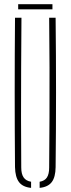

<svg xmlns="http://www.w3.org/2000/svg" viewBox="-20 -884 334 908"><path d="M51 -93.5Q49.5 -270.5 49.5 -447Q49.5 -623.5 51 -800H81.5Q80.5 -682 80 -563.8Q79.5 -445.5 79.5 -327.5Q79.5 -209.5 80.5 -91.5Q80.5 -61 91.8 -44.8Q103 -28.5 127 -24.5V4.5Q87.5 0.5 69.8 -23Q52 -46.5 51 -93.5ZM167.5 4.5V-24.5Q191.5 -28.5 202 -44.8Q212.5 -61 212.5 -91.5Q213.5 -209.5 214 -327.5Q214.5 -445.5 214.2 -563.8Q214 -682 212.5 -800H243Q245 -623.5 245 -447Q245 -270.5 243 -93.5Q242.5 -46.5 224.8 -23Q207 0.5 167.5 4.5ZM66 -864H228V-840H66Z"/></svg>

Font: Big Shoulders Stencil Display Thin ExtraLight
Style: Regular
Weight: 250
Version: Version 2.001